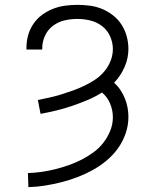

<svg xmlns="http://www.w3.org/2000/svg" viewBox="-20 -548 640 791"><path d="M97 223 95 165Q124 164 152 160Q180 156 208 149Q236 142 263 132.5Q290 123 315.5 110Q341 97 364.5 80Q388 63 405.5 40.5Q423 18 434 -9Q445 -36 445 -65Q445 -94 433.5 -121.5Q422 -149 400 -167Q372 -149 341 -136Q310 -123 278 -112Q246 -101 213 -93Q180 -85 147 -79L136 -136Q161 -141 185.5 -146.5Q210 -152 234 -159.5Q258 -167 281.5 -175.5Q305 -184 328 -195Q351 -206 372 -220Q393 -234 409.5 -253.5Q426 -273 435.5 -297Q445 -321 445 -346Q445 -373 433.5 -398.5Q422 -424 400.5 -440.5Q379 -457 352.5 -463.5Q326 -470 299 -470Q272 -470 246 -464Q220 -458 198.5 -442Q177 -426 165.5 -401Q154 -376 154 -349V-344H89V-352Q89 -378 96 -403Q103 -428 117.5 -449.5Q132 -471 153 -486.5Q174 -502 198 -511.5Q222 -521 247.5 -524.5Q273 -528 299 -528Q325 -528 351 -524.5Q377 -521 401 -511Q425 -501 446 -484.5Q467 -468 481 -446Q495 -424 502 -398.5Q509 -373 509 -346Q509 -308 493 -271.5Q477 -235 450 -207Q465 -194 476 -177.5Q487 -161 494.5 -142.5Q502 -124 505.5 -105Q509 -86 509 -66Q509 -31 497.5 2Q486 35 466 63Q446 91 419 113.5Q392 136 362 152.5Q332 169 299.5 181.5Q267 194 233.5 202.5Q200 211 166 216.5Q132 222 97 223Z"/></svg>

Font: Iosevka Light Extended
Style: Regular
Weight: 300
Width: 7
Monospace: yes
Designer: Belleve Invis
Foundry: Belleve Invis
Version: Version 32.5.0; ttfautohint (v1.8.4)